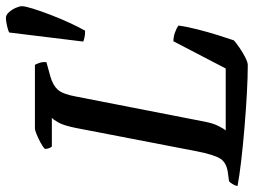

<svg xmlns="http://www.w3.org/2000/svg" viewBox="-134 -718 840 635"><g transform="rotate(-90 285.5 -400.0)"><path d="M388 0Q350 0 295 -3Q240 -6 180.5 -11Q121 -16 70 -22Q19 -28 -12 -34Q-10 -43 -5 -51Q0 -59 4 -62L34 -66Q67 -71 79.5 -92Q92 -113 103 -168L180 -567Q188 -608 198.5 -626.5Q209 -645 214 -648H119Q116 -651 113.5 -657Q111 -663 111 -671Q118 -678 132 -685.5Q146 -693 159.5 -698.5Q173 -704 178 -704H389Q392 -699 395.5 -689Q399 -679 398 -666L351 -653Q322 -645 307 -628.5Q292 -612 284 -567L201 -142Q196 -116 187.5 -98.5Q179 -81 172 -73H377L467 -246Q481 -246 495.5 -241Q510 -236 519 -229Q515 -200 506 -165Q497 -130 487 -98Q477 -66 470 -46Q461 -38 445 -27Q429 -16 413 -8Q397 0 388 0ZM502 -538Q489 -538 480 -540Q471 -542 466 -544L496 -789Q503 -793 519 -796.5Q535 -800 544 -800Q554 -800 563 -790Q572 -780 577.5 -767.5Q583 -755 583 -747Q583 -737 575 -711Q567 -685 554.5 -652.5Q542 -620 528 -589.5Q514 -559 502 -538Z"/></g></svg>

Font: Texturina 72pt 72pt SemiBold
Style: Italic
Weight: 600
Italic angle: -11°
Designer: Guillermo Torres Carreño
Foundry: Omnibus-Type
Version: Version 1.002; ttfautohint (v1.8.3)